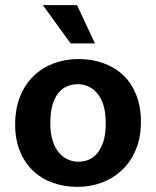

<svg xmlns="http://www.w3.org/2000/svg" viewBox="-20 -717 608 748"><path d="M529 -242Q529 -183 510 -136Q491 -89 457.5 -56.5Q424 -24 379 -6.5Q334 11 282 11Q230 11 185.5 -5Q141 -21 108.5 -52Q76 -83 57.5 -128.5Q39 -174 39 -232Q39 -293 58 -340.5Q77 -388 110.5 -420.5Q144 -453 189 -470Q234 -487 286 -487Q338 -487 382.5 -471Q427 -455 459.5 -424.5Q492 -394 510.5 -348Q529 -302 529 -242ZM392 -237Q392 -278 383 -307Q374 -336 358.5 -354Q343 -372 323.5 -380.5Q304 -389 283 -389Q262 -389 243 -381.5Q224 -374 209 -356.5Q194 -339 185 -310Q176 -281 176 -237Q176 -198 185 -169.5Q194 -141 209 -123Q224 -105 244 -96Q264 -87 285 -87Q306 -87 325 -94.5Q344 -102 359 -120Q374 -138 383 -166.5Q392 -195 392 -237ZM147 -697H280L350 -548H255Z"/></svg>

Font: Mukta Malar
Style: Bold
Weight: 700
Designer: Aadarsh Rajan, Girish Dalvi, Yashodeep Gholap
Foundry: Ek Type
Version: Version 2.538;PS 1.000;hotconv 16.6.51;makeotf.lib2.5.65220;